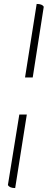

<svg xmlns="http://www.w3.org/2000/svg" viewBox="-20 -754 249 974"><path d="M107 -361 166 -734Q194 -734 202 -720L146 -361ZM57 200Q29 200 20 185L78 -173H116Z"/></svg>

Font: Petrona ExtraLight
Style: Italic
Weight: 200
Italic angle: -9°
Designer: Ringo R. Seeber
Foundry: Ringo R. Seeber
Version: Version 2.001; ttfautohint (v1.8.3)